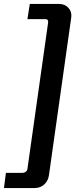

<svg xmlns="http://www.w3.org/2000/svg" viewBox="-49 -788 404 973"><path d="M102 -768H250Q280 -768 298 -748Q316 -728 312 -699L199 100Q195 129 175 147Q155 165 126 165H-29L-19 88H66Q74 88 81.5 82.5Q89 77 90 68L195 -675Q196 -691 182 -691H90Z"/></svg>

Font: Exo 2.0 Semi Bold
Style: Italic
Weight: 600
Italic angle: -8°
Designer: Natanael Gama
Version: Version 1.001;PS 001.001;hotconv 1.0.70;makeotf.lib2.5.58329